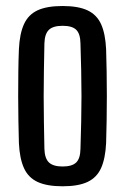

<svg xmlns="http://www.w3.org/2000/svg" viewBox="-20 -628 426 655"><path d="M193.5 7.5Q140.5 7.5 108.5 -7.2Q76.5 -22 61.8 -54.5Q47 -87 44.5 -140Q43.5 -174.5 42.8 -215.2Q42 -256 42 -299Q42 -342 42.5 -383.2Q43 -424.5 44.5 -460Q47 -513 61.8 -545.5Q76.5 -578 108.2 -592.8Q140 -607.5 193.5 -607.5Q247.5 -607.5 279 -592.5Q310.5 -577.5 325 -545.2Q339.5 -513 342 -460Q343 -425.5 343.8 -384.5Q344.5 -343.5 344.5 -300.8Q344.5 -258 343.8 -216.8Q343 -175.5 342 -140Q339.5 -87.5 325 -55Q310.5 -22.5 279 -7.5Q247.5 7.5 193.5 7.5ZM193.5 -60Q226 -60 240 -73.8Q254 -87.5 254.5 -120Q256 -169 257 -213Q258 -257 258 -300Q258 -343 257 -387.2Q256 -431.5 254.5 -480Q254 -512.5 240.2 -526.2Q226.5 -540 193.5 -540Q161 -540 146.8 -526.2Q132.5 -512.5 131.5 -480Q130.5 -431.5 129.8 -387.2Q129 -343 129 -300Q129 -257 129.8 -212.8Q130.5 -168.5 131.5 -120Q132.5 -87.5 147 -73.8Q161.5 -60 193.5 -60Z"/></svg>

Font: Big Shoulders Display Thin SemiBold
Style: Regular
Weight: 600
Version: Version 2.002